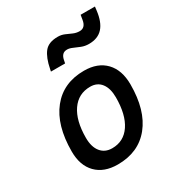

<svg xmlns="http://www.w3.org/2000/svg" viewBox="-191 -920 968 1050"><g transform="rotate(-30 293.0 -395.5)"><path d="M245.1 9.8Q158.7 9.8 110.1 -39.8Q61.5 -89.4 61.5 -177.7Q61.5 -342.8 135.3 -435.1Q209 -527.3 339.8 -527.3Q426.3 -527.3 474.9 -476.6Q523.4 -425.8 523.4 -335Q523.4 -172.4 450 -81.3Q376.5 9.8 245.1 9.8ZM263.2 -82.5Q336.4 -82.5 377.7 -143.8Q418.9 -205.1 418.9 -314Q418.9 -370.6 394.5 -402.6Q370.1 -434.6 325.7 -434.6Q250.5 -434.6 208.3 -373.5Q166 -312.5 166 -203.6Q166 -146.5 191.7 -114.5Q217.3 -82.5 263.2 -82.5ZM181.6 -613.3 184.6 -627.9Q197.3 -692.9 223.4 -726.3Q249.5 -759.8 308.6 -759.8Q331.1 -759.8 350.3 -751.5Q369.6 -743.2 388.7 -734.6Q407.7 -726.1 429.2 -726.1Q447.3 -726.1 458.3 -737.8Q469.2 -749.5 472.7 -772L477.5 -801.3H567.9L564.9 -776.9Q556.6 -708.5 525.6 -674.3Q494.6 -640.1 438 -640.1Q413.1 -640.1 391.4 -648.7Q369.6 -657.2 351.3 -665.5Q333 -673.8 317.9 -673.8Q299.3 -673.8 289.1 -663.3Q278.8 -652.8 274.9 -632.8L271 -613.3Z"/></g></svg>

Font: Cascadia Code
Style: Italic
Weight: 400
Italic angle: -10°
Designer: Aaron Bell
Foundry: Saja Typeworks
Version: Version 2407.024